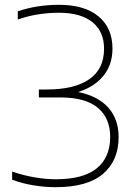

<svg xmlns="http://www.w3.org/2000/svg" viewBox="-20 -769 552 798"><path d="M211 9Q166 9 119 1.2Q72 -6.5 30.5 -22V-56Q76.5 -40 123 -32Q169.5 -24 212.5 -24Q326.5 -24 382.2 -69.5Q438 -115 438 -200Q438 -277.5 386.8 -320.8Q335.5 -364 231 -364H141.5V-397H174Q289 -397 350.8 -439.5Q412.5 -482 412.5 -566.5Q412.5 -638 364 -677Q315.5 -716 225 -716Q182.5 -716 140 -709.5Q97.5 -703 54 -688V-722Q133 -749 225.5 -749Q331.5 -749 389.5 -700.8Q447.5 -652.5 447.5 -567Q447.5 -499.5 409.2 -453.2Q371 -407 304.5 -386.5Q387 -370 430 -321.8Q473 -273.5 473 -199.5Q473 -101.5 408 -46.2Q343 9 211 9Z"/></svg>

Font: Encode Sans Semi Expanded Thin
Style: Regular
Weight: 100
Width: 6
Designer: Multiple Designers
Foundry: Impallari Type
Version: Version 3.000; ttfautohint (v1.8.3) -l 8 -r 50 -G 200 -x 14 